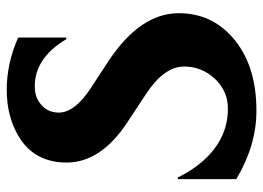

<svg xmlns="http://www.w3.org/2000/svg" viewBox="-128 -660 797 582"><g transform="rotate(-90 271.0 -368.5)"><path d="M227.1 9.8Q121.6 9.8 19.5 -51.3V-228.5H24.4Q47.4 -181.6 78.6 -147.9Q144 -76.7 232.9 -76.7Q287.1 -76.7 324.2 -116.7Q360.8 -156.2 360.8 -209.5Q360.8 -270 277.8 -324.7L191.9 -381.3Q69.8 -461.9 69.8 -565.4Q69.8 -664.1 149.9 -711.4Q210 -747.1 290.3 -747.1Q370.6 -747.1 448.7 -712.4V-566.4H443.8Q386.7 -662.1 301.3 -662.1Q272 -662.1 252.4 -648.4Q221.2 -626.5 221.2 -589.4Q221.2 -541 294.9 -492.7L374 -440.9Q522.5 -343.8 522.5 -225.6Q522.5 -127 448.7 -62.5Q366.7 9.8 227.1 9.8Z"/></g></svg>

Font: Classica
Style: Bold
Weight: 700
Designer: Wojciech Kalinowski "wmk69" (wmk69@o2.pl)
Foundry: Wojciech Kalinowski "wmk69" (wmk69@o2.pl)
Version: Version 2.1.1; 2021-05-14